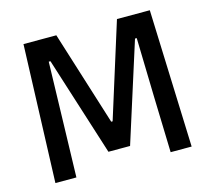

<svg xmlns="http://www.w3.org/2000/svg" viewBox="-94 -750 943 861"><g transform="rotate(-15 377.0 -319.5)"><path d="M61 0 84 -639H236.5L374 -201H380.5L518 -639H670.5L693.5 0H596L588.5 -255.5L581.5 -533.5H573.5L427.5 -74H327L181 -533.5H173L165.5 -255L158.5 0Z"/></g></svg>

Font: Anek Odia Medium Medium
Style: Regular
Weight: 500
Version: Version 1.003